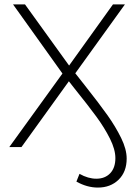

<svg xmlns="http://www.w3.org/2000/svg" viewBox="-20 -664 618 867"><path d="M365 -276Q429 -195 465.5 -143.5Q502 -92 527 -41Q552 10 552 52Q552 112 515.5 147.5Q479 183 422 183Q373 183 325 156L339 121Q378 143 415 143Q454 143 477.5 118.5Q501 94 501 50Q501 11 476.5 -38Q452 -87 415 -137.5Q378 -188 316 -265L291 -297L77 0H22L262 -332L39 -644H93L292 -368L490 -644H544L320 -333Z"/></svg>

Font: Montserrat Ace
Style: Light
Weight: 300
Designer: Julieta Ulanovsky
Foundry: Julieta Ulanovsky
Version: Version 1